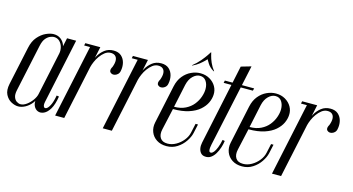

<svg xmlns="http://www.w3.org/2000/svg" viewBox="-88 -932 2250 1223"><g transform="rotate(15 1037.0 -320.0)"><path d="M236.9 -67.2Q232.6 -46.2 238.1 -36.1Q243.6 -26 254.9 -30.9Q266.1 -35.9 278.2 -58.5Q290.2 -81.1 298.2 -125.6L313.9 -123.2Q305.5 -69.2 287.8 -39.4Q270 -9.6 248.4 0.1Q226.9 9.8 208.7 2.7Q190.5 -4.4 181 -24.8Q171.5 -45.1 178 -74.6L267.6 -495H327.6ZM244.8 -388.6Q249.1 -409.6 243.4 -431.1Q237.6 -452.5 223 -467Q208.4 -481.5 185.2 -481.5Q178.2 -481.5 163.4 -476.5Q148.5 -471.5 133.6 -454.8Q118.6 -438 111.2 -403L44.8 -92.9Q38.6 -64.1 45 -46.4Q51.4 -28.8 64.2 -20.6Q77.1 -12.4 89.5 -12.4Q108.5 -12.4 129 -27.2Q149.5 -42.1 165.1 -63.9Q180.8 -85.8 184.9 -106.5ZM189.5 -92Q183.6 -65.5 166 -43.4Q148.4 -21.2 124.8 -8.2Q101.2 4.8 78 4.8Q56.4 4.8 32.2 -8Q8.1 -20.8 -6 -48.2Q-20.1 -75.6 -11 -119.2L43 -371.8Q52.6 -417.5 76.7 -445.3Q100.8 -473.1 129.2 -485.9Q157.6 -498.6 179.6 -498.6Q207 -498.6 225.9 -484.4Q244.8 -470.1 252.9 -448.5Q261 -426.9 256.2 -402.6Z M406.6 -145.2 455 -375.1Q460.8 -401.9 475.9 -429.8Q491.1 -457.8 515.9 -477.1Q540.8 -496.4 575.4 -496.4Q607.6 -496.4 626.6 -479.4Q645.5 -462.4 651.8 -436.2Q658 -410 652 -381.9Q649.4 -368.2 640.4 -359.8Q631.4 -351.4 620.5 -348.9Q609.6 -346.4 601.2 -349.8Q590.2 -355 587.7 -362.8Q585.1 -370.5 587.8 -378.9Q590.4 -387.4 594.5 -393.6Q605 -421.5 603.4 -440.4Q601.9 -459.2 589.9 -468.9Q577.9 -478.6 556.2 -477.1Q538.1 -475.6 522.1 -463.1Q506 -450.5 492.6 -432.1Q479.2 -413.6 470.4 -393.1Q461.5 -372.5 457.5 -356L410.4 -134.6ZM321.6 0 427 -495H487L381.6 0ZM384.6 -479 388 -495H437L443.6 -479Z M720.6 -145.2 769 -375.1Q774.8 -401.9 789.9 -429.8Q805.1 -457.8 829.9 -477.1Q854.8 -496.4 889.4 -496.4Q921.6 -496.4 940.6 -479.4Q959.5 -462.4 965.8 -436.2Q972 -410 966 -381.9Q963.4 -368.2 954.4 -359.8Q945.4 -351.4 934.5 -348.9Q923.6 -346.4 915.2 -349.8Q904.2 -355 901.7 -362.8Q899.1 -370.5 901.8 -378.9Q904.4 -387.4 908.5 -393.6Q919 -421.5 917.4 -440.4Q915.9 -459.2 903.9 -468.9Q891.9 -478.6 870.2 -477.1Q852.1 -475.6 836.1 -463.1Q820 -450.5 806.6 -432.1Q793.2 -413.6 784.4 -393.1Q775.5 -372.5 771.5 -356L724.4 -134.6ZM635.6 0 741 -495H801L695.6 0ZM698.6 -479 702 -495H751L757.6 -479Z M948.5 -122 1002.4 -374.8Q1011.5 -416.8 1034.1 -444.4Q1056.8 -472.1 1086.8 -485.9Q1116.9 -499.8 1147 -499.8Q1182 -499.8 1208.9 -484Q1235.8 -468.2 1250 -443.1Q1264.2 -417.9 1262.4 -388.6Q1261.2 -362.4 1248.7 -335.6Q1236.1 -308.8 1209.6 -285.6Q1183.1 -262.4 1140.3 -248.2Q1097.5 -234 1035.8 -234L1004 -91.6Q996.1 -56.1 1010.1 -34.3Q1024 -12.5 1058.6 -12.5Q1087.1 -12.5 1114.1 -27.8Q1141 -43 1160.6 -67.4Q1180.2 -91.8 1186 -119.1L1199.4 -180.4H1215.4L1202.4 -120.6Q1196.6 -94.2 1176.9 -64.7Q1157.1 -35.1 1126.2 -15.2Q1095.4 4.8 1056.1 4.8Q1017.6 4.8 990.8 -12.7Q964 -30.1 952.7 -59.2Q941.4 -88.4 948.5 -122ZM1038.8 -250Q1081.9 -250 1113.2 -265.6Q1144.5 -281.1 1164.2 -305.7Q1183.9 -330.2 1193.6 -358.2Q1203.4 -386.1 1203.4 -410.5Q1203.4 -441 1189.2 -462.2Q1175.1 -483.4 1148 -483.4Q1123.8 -483.4 1101.9 -462.2Q1080 -441 1071.4 -403ZM1083.9 -534 1080 -534.4Q1109.2 -557.6 1129.7 -582.1Q1150.1 -606.6 1162.2 -624.8Q1174.4 -642.9 1176 -645.9H1178L1168.2 -599Q1166.6 -597 1155.4 -585.6Q1144.2 -574.2 1126.2 -559.8Q1108.1 -545.4 1083.9 -534ZM1223.1 -534Q1195 -551.2 1181.6 -573.3Q1168.2 -595.4 1166.2 -599L1176 -645.9H1178Q1178.6 -642.9 1183.1 -624.8Q1187.5 -606.6 1198.1 -582.1Q1208.6 -557.6 1227 -534.4Z M1382.9 -607.1 1448.9 -626.2 1331.6 -80Q1330 -71.6 1328.2 -59.4Q1326.5 -47.1 1328.6 -37.8Q1330.6 -28.4 1341 -28.4Q1349.1 -28.4 1358.9 -39.9Q1368.6 -51.4 1377.3 -73.6Q1386 -95.8 1392.2 -126.2L1407.2 -123.2Q1404.4 -102 1396.9 -78.6Q1389.4 -55.2 1377.6 -35.5Q1365.9 -15.8 1349.4 -4.3Q1332.9 7.1 1311.4 5.2Q1293.5 4.1 1283 -7.5Q1272.5 -19.1 1269.2 -37.1Q1266 -55.1 1270.5 -75.8ZM1409.9 -479 1414.1 -495H1501.5L1497.2 -479ZM1304.6 -479 1308.2 -495H1366.1L1361.9 -479Z M1446.5 -122 1500.4 -374.8Q1509.5 -416.8 1532.1 -444.4Q1554.8 -472.1 1584.8 -485.9Q1614.9 -499.8 1645 -499.8Q1680 -499.8 1706.9 -484Q1733.8 -468.2 1748 -443.1Q1762.2 -417.9 1760.4 -388.6Q1759.2 -362.4 1746.7 -335.6Q1734.1 -308.8 1707.6 -285.6Q1681.1 -262.4 1638.3 -248.2Q1595.5 -234 1533.8 -234L1502 -91.6Q1494.1 -56.1 1508.1 -34.3Q1522 -12.5 1556.6 -12.5Q1585.1 -12.5 1612.1 -27.8Q1639 -43 1658.6 -67.4Q1678.2 -91.8 1684 -119.1L1697.4 -180.4H1713.4L1700.4 -120.6Q1694.6 -94.2 1674.9 -64.7Q1655.1 -35.1 1624.2 -15.2Q1593.4 4.8 1554.1 4.8Q1515.6 4.8 1488.8 -12.7Q1462 -30.1 1450.7 -59.2Q1439.4 -88.4 1446.5 -122ZM1536.8 -250Q1579.9 -250 1611.2 -265.6Q1642.5 -281.1 1662.2 -305.7Q1681.9 -330.2 1691.6 -358.2Q1701.4 -386.1 1701.4 -410.5Q1701.4 -441 1687.2 -462.2Q1673.1 -483.4 1646 -483.4Q1621.8 -483.4 1599.9 -462.2Q1578 -441 1569.4 -403Z M1836.6 -145.2 1885 -375.1Q1890.8 -401.9 1905.9 -429.8Q1921.1 -457.8 1945.9 -477.1Q1970.8 -496.4 2005.4 -496.4Q2037.6 -496.4 2056.6 -479.4Q2075.5 -462.4 2081.8 -436.2Q2088 -410 2082 -381.9Q2079.4 -368.2 2070.4 -359.8Q2061.4 -351.4 2050.5 -348.9Q2039.6 -346.4 2031.2 -349.8Q2020.2 -355 2017.7 -362.8Q2015.1 -370.5 2017.8 -378.9Q2020.4 -387.4 2024.5 -393.6Q2035 -421.5 2033.4 -440.4Q2031.9 -459.2 2019.9 -468.9Q2007.9 -478.6 1986.2 -477.1Q1968.1 -475.6 1952.1 -463.1Q1936 -450.5 1922.6 -432.1Q1909.2 -413.6 1900.4 -393.1Q1891.5 -372.5 1887.5 -356L1840.4 -134.6ZM1751.6 0 1857 -495H1917L1811.6 0ZM1814.6 -479 1818 -495H1867L1873.6 -479Z"/></g></svg>

Font: Emberly Black
Style: Italic
Weight: 900
Italic angle: -12°
Designer: Rajesh Rajput
Foundry: Rajesh Rajput
Version: Version 1.000